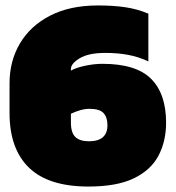

<svg xmlns="http://www.w3.org/2000/svg" viewBox="-20 -674 644 704"><path d="M304 10Q158 10 86.5 -59Q15 -128 15 -259V-369Q15 -450 53 -514.5Q91 -579 163.5 -616.5Q236 -654 339 -654Q396 -654 439.5 -647.5Q483 -641 524 -624V-449Q487 -466 449 -473Q411 -480 366 -480Q305 -480 272.5 -460.5Q240 -441 240 -421V-415Q259 -426 292.5 -433Q326 -440 356 -440Q479 -440 534 -385Q589 -330 589 -224Q589 -157 561.5 -104Q534 -51 471.5 -20.5Q409 10 304 10ZM306 -156Q374 -156 374 -215Q374 -244 359.5 -259.5Q345 -275 308 -275Q292 -275 274.5 -270Q257 -265 240 -257V-225Q240 -187 256.5 -171.5Q273 -156 306 -156Z"/></svg>

Font: Boz Display
Style: Regular
Weight: 900
Version: Version 2.000; ttfautohint (v1.8.3)